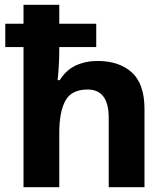

<svg xmlns="http://www.w3.org/2000/svg" viewBox="-20 -780 697 800"><path d="M227 -760V-681H381V-584H227V-575Q227 -535 224.5 -498Q222 -461 220 -446H229Q255 -488 295.5 -507Q336 -526 387 -526Q476 -526 529 -478.5Q582 -431 582 -326V0H433V-289Q433 -407 345 -407Q278 -407 252.5 -360.5Q227 -314 227 -227V0H78V-584H2V-681H78V-760Z"/></svg>

Font: Noto Sans Telugu
Style: Bold
Weight: 700
Designer: Jelle Bosma - Monotype Design Team
Foundry: Monotype Imaging Inc.
Version: Version 2.005; ttfautohint (v1.8.4.7-5d5b)